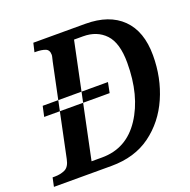

<svg xmlns="http://www.w3.org/2000/svg" viewBox="-142 -838 954 962"><g transform="rotate(-20 335.5 -357.0)"><path d="M59 -346 71 -401H419L408 -346ZM-15 0H292Q416 0 501.5 -62.5Q587 -125 632 -227.5Q677 -330 677 -450Q677 -578 608 -646Q539 -714 412 -714H135L124 -667H130Q162 -667 181.5 -659.5Q201 -652 201 -626Q201 -620 199 -613Q197 -606 194 -592L93 -109Q85 -69 61 -58Q37 -47 7 -47H-5ZM206 -56 332 -659H380Q454 -659 498.5 -612Q543 -565 543 -459Q543 -284 468 -170Q393 -56 262 -56Z"/></g></svg>

Font: Noto Serif SemiCondensed Semi
Style: Italic
Weight: 600
Width: 4
Italic angle: -12°
Designer: Monotype Design Team
Foundry: Monotype Imaging Inc.
Version: Version 1.901